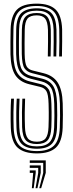

<svg xmlns="http://www.w3.org/2000/svg" viewBox="-20 -827 398 1044"><path d="M180.5 -43.8Q139 -43.8 120.5 -64.2Q102 -84.8 100.2 -135.2Q99 -179.5 99.4 -216.8Q99.8 -254 101.5 -290.5H116.5Q115 -250.2 114.6 -215.8Q114.2 -181.2 115.8 -135.8Q117 -93.5 131.1 -75Q145.2 -56.5 180.5 -56.5Q213.5 -56.5 227.9 -74.5Q242.2 -92.5 243.8 -136.2Q244.8 -162 245 -180.5Q245.2 -199 245.1 -217.6Q245 -236.2 244.2 -262.5Q242.8 -315 231.9 -332.1Q221 -349.2 198.8 -354.5L139 -369Q88.2 -381.5 63.6 -418Q39 -454.5 37 -531.8Q36.2 -561.5 36.8 -597.9Q37.2 -634.2 37.8 -668.2Q39.5 -740.5 71.4 -773.9Q103.2 -807.2 179.8 -807.2Q248.2 -807.2 281.6 -775.9Q315 -744.5 317.8 -667.5Q318.2 -645.2 318 -602.9Q317.8 -560.5 316.8 -519.8H301.5Q302.5 -561.8 302.8 -602.8Q303 -643.8 302.2 -666.8Q300 -736.8 270.8 -765.6Q241.5 -794.5 179.8 -794.5Q113 -794.5 83.9 -765.2Q54.8 -736 53.2 -667.5Q52.5 -629.5 52.1 -595.9Q51.8 -562.2 52.5 -532Q54.2 -460 76 -427.6Q97.8 -395.2 143 -384L202.5 -369.2Q229.8 -362.5 243.9 -342Q258 -321.5 259.5 -262.8Q260.2 -237.5 260.5 -218.9Q260.8 -200.2 260.4 -181.2Q260 -162.2 259.2 -135.8Q257.5 -85.8 239.4 -64.8Q221.2 -43.8 180.5 -43.8ZM180.5 -18.2Q125.2 -18.2 98.4 -43.9Q71.5 -69.5 69.5 -134.2Q68.2 -175 68.6 -215.8Q69 -256.5 71 -290.5H86.2Q84.5 -257 83.9 -220.4Q83.2 -183.8 85 -134.2Q86.8 -78 109 -54.5Q131.2 -31 180.5 -31Q229 -31 250.8 -54.9Q272.5 -78.8 274.5 -134.5Q275.8 -171.5 275.9 -197Q276 -222.5 275 -263.2Q273.2 -325 256.8 -350.4Q240.2 -375.8 206 -384.2L146.8 -399Q107.2 -408.8 88.4 -437.1Q69.5 -465.5 67.8 -532.8Q67.2 -558.2 67.5 -598.2Q67.8 -638.2 68.2 -667Q69.8 -731.5 96.9 -756.6Q124 -781.8 179.8 -781.8Q235 -781.8 259.9 -755.4Q284.8 -729 287 -666.2Q287.8 -643.2 287.4 -602.4Q287 -561.5 286 -519.8H270.8Q271.8 -559.5 272 -600.6Q272.2 -641.8 271.5 -666Q269.5 -721.8 248.5 -745.4Q227.5 -769 179.8 -769Q130.8 -769 107.8 -746.5Q84.8 -724 83.8 -666.8Q83.2 -635 82.9 -597.5Q82.5 -560 83.2 -533Q84.5 -470.8 100.5 -446.4Q116.5 -422 150.5 -413.8L209.5 -399.2Q250.8 -389.2 269.5 -358.9Q288.2 -328.5 290.2 -264Q291.2 -228.5 291.2 -201.2Q291.2 -174 290 -134.2Q287.8 -72.5 262.5 -45.4Q237.2 -18.2 180.5 -18.2ZM180.5 7.2Q111.2 7.2 76.4 -23.8Q41.5 -54.8 38.8 -133.2Q37.5 -172 37.9 -213.6Q38.2 -255.2 40.5 -290.5H55.8Q53.8 -254 53.2 -216.8Q52.8 -179.5 54.2 -133.8Q56.5 -63 86.9 -34.2Q117.2 -5.5 180.5 -5.5Q243 -5.5 273 -34.8Q303 -64 305.2 -133.8Q306.5 -168 306.6 -195Q306.8 -222 305.8 -264.5Q303.5 -335.5 281.1 -369Q258.8 -402.5 213.2 -414.2L154.5 -429.2Q126.8 -436 113.2 -455.8Q99.8 -475.5 98.5 -533.5Q98 -558.5 98.2 -595.2Q98.5 -632 99 -666.2Q100 -716.8 119 -736.5Q138 -756.2 179.8 -756.2Q219.5 -756.2 237 -735.8Q254.5 -715.2 256.2 -665.2Q257 -642 256.6 -602Q256.2 -562 255.2 -519.8H240Q241 -562.8 241.2 -602.4Q241.5 -642 240.8 -664.5Q239.2 -709.8 224.9 -726.6Q210.5 -743.5 179.8 -743.5Q144 -743.5 129.6 -725.9Q115.2 -708.2 114.5 -665.2Q114 -626 113.6 -592.6Q113.2 -559.2 114 -534Q115 -482.5 125 -465.8Q135 -449 158.2 -443.5L216.8 -429Q269.5 -416 294.1 -377.5Q318.8 -339 321 -265.2Q322 -230.8 322 -203.1Q322 -175.5 320.8 -133Q317.8 -55.8 283.8 -24.2Q249.8 7.2 180.5 7.2ZM193.5 196.5 215 113V58.5H141.8V45H228.8V113L203.8 196.5ZM173.2 196.5 187.8 113V85.8H141.8V72.2H201.5V113L183.5 196.5ZM153.2 196.5 160.5 113H141.8V99.5H174.2V113L163.2 196.5Z"/></svg>

Font: Big Shoulders Inline Display Medium
Style: Regular
Weight: 500
Designer: Patric King
Foundry: XO Type Co
Version: Version 1.000